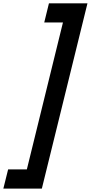

<svg xmlns="http://www.w3.org/2000/svg" viewBox="-116 -927 538 1137"><path d="M401.9 -907.2 131.8 189.9H-96.2L-67.9 76.2H43L256.8 -793.9H146L173.8 -907.2Z"/></svg>

Font: Sinkin Sans 600 SemiBold Italic
Style: Regular
Weight: 600
Italic angle: -112°
Designer: Keith Bates
Foundry: K-Type
Version: Sinkin Sans (version 1.0)  by Keith Bates   •   © 2014   www